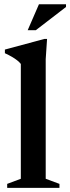

<svg xmlns="http://www.w3.org/2000/svg" viewBox="-20 -902 337 922"><path d="M199.5 -43.5 265.5 -19V0H14.5V-19L80 -43.5V-595Q73 -604 62.5 -612.2Q52 -620.5 37.5 -629Q23 -637.5 3.5 -646.5V-664L193 -715H206L199.5 -618ZM113 -757 167 -881.5H297V-868.5L152 -757Z"/></svg>

Font: Newsreader 24pt SemiBold
Style: Regular
Weight: 600
Designer: Hugues Gentile
Foundry: Production Type
Version: Version 1.003